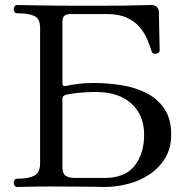

<svg xmlns="http://www.w3.org/2000/svg" viewBox="-20 -746 747 766"><path d="M49 0Q42 0 38.5 -5Q35 -10 35 -16Q35 -23 38.5 -28Q42 -33 49 -33Q93 -33 116.5 -45Q140 -57 140 -94V-634Q140 -672 116.5 -682.5Q93 -693 49 -693Q42 -693 38.5 -698Q35 -703 35 -710Q35 -716 38.5 -721Q42 -726 49 -726Q57 -726 133.5 -724.5Q210 -723 340 -723Q420 -723 466 -723.5Q512 -724 538 -725Q564 -726 584 -726Q599 -726 606.5 -717.5Q614 -709 614 -695Q614 -686 614.5 -664Q615 -642 615.5 -616Q616 -590 616.5 -570Q617 -550 617 -546Q617 -533 603 -532Q598 -531 592.5 -532.5Q587 -534 585 -541Q578 -564 567 -590Q556 -616 536.5 -638.5Q517 -661 485.5 -675.5Q454 -690 407 -690H263Q246 -690 237.5 -683.5Q229 -677 229 -657V-414Q229 -400 244 -403Q258 -407 289 -411Q320 -415 352 -415Q410 -415 465.5 -406Q521 -397 565.5 -374Q610 -351 636.5 -311Q663 -271 663 -209Q663 -155 639.5 -116Q616 -77 577.5 -51Q539 -25 491.5 -12.5Q444 0 396 0Q384 0 372.5 -0.5Q361 -1 340.5 -1Q320 -1 282.5 -1.5Q245 -2 181 -2Q123 -2 91.5 -1Q60 0 49 0ZM282 -36H396Q479 -36 517 -84.5Q555 -133 555 -209Q555 -286 504.5 -332.5Q454 -379 362 -379Q322 -379 287 -375Q252 -371 241 -367Q229 -362 229 -354V-80Q229 -54 241.5 -45Q254 -36 282 -36Z"/></svg>

Font: Zen Old Mincho
Style: Regular
Weight: 400
Designer: Yoshimichi Ohira
Foundry: Positype
Version: Version 1.001